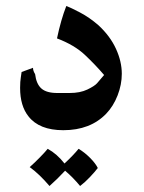

<svg xmlns="http://www.w3.org/2000/svg" viewBox="-20 -425 480 640"><path d="M334 -46Q281 9 191 9Q111 9 75 -37Q47 -72 47 -132Q47 -153 49.5 -168Q52 -183 52 -185L90 -199Q90 -189 97 -178Q101 -145 118 -130Q135 -115 171 -115H212Q247 -115 271 -126.5Q295 -138 303.5 -147.5Q312 -157 327 -175Q298 -209 263 -242Q228 -275 170 -297Q183 -359 201 -405Q215 -400 246.5 -383.5Q278 -367 308 -341Q347 -305 366.5 -262.5Q386 -220 386 -179Q386 -143 372 -107Q358 -71 334 -46ZM306 135Q297 147 280 165Q263 183 247 195Q224 167 197 144Q171 172 145 195Q111 155 79 132Q95 118 113.5 99Q132 80 139 71Q170 88 195 120Q225 92 242 71Q262 83 280 101Q298 119 306 135Z"/></svg>

Font: Mirza SemiBold
Style: Regular
Weight: 600
Designer: Arabic design by Kourosh Beigpour, Latin design by Eduardo Tunni, engineering by Lasse Fister
Version: Version 1.0010g